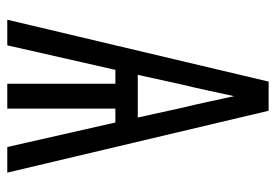

<svg xmlns="http://www.w3.org/2000/svg" viewBox="-138 -638 775 540"><g transform="rotate(90 250.0 -367.5)"><path d="M35 0 209 -735H291L465 0H393L324 -304H285V0H215V-304H176L107 0ZM310 -367 283 -490Q274 -527 266 -564Q258 -601 250 -638Q242 -601 234 -564Q226 -527 217 -490L190 -367Z"/></g></svg>

Font: Iosevka srxl
Style: Regular
Weight: 400
Monospace: yes
Designer: Belleve Invis
Foundry: Belleve Invis
Version: Version 33.0.1; ttfautohint (v1.8.3)